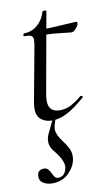

<svg xmlns="http://www.w3.org/2000/svg" viewBox="-84 -496 465 815"><g transform="rotate(-10 148.5 -89.0)"><path d="M54 -51Q54 -57 56 -73L99 -306Q103 -325 103 -338Q103 -352 95 -356.5Q87 -361 65 -361Q62 -361 62 -366Q62 -368 63.5 -370.5Q65 -373 66 -373Q100 -373 125 -395Q150 -417 159 -450Q161 -453 168 -453Q178 -453 176 -450L114 -104Q111 -88 111 -74Q111 -25 160 -25Q186 -25 208.5 -37Q231 -49 256 -70H257Q260 -70 263.5 -67Q267 -64 264 -62Q219 -23 185.5 -5.5Q152 12 121 12Q92 12 73 -3Q54 -18 54 -51ZM145 -352 147 -376Q179 -376 256 -381L290 -383Q297 -383 297 -376Q297 -368 286 -355Q275 -342 265 -342Q260 -342 220.5 -347Q181 -352 145 -352ZM21 228Q22 218 30 212.5Q38 207 49 207Q60 207 66 213Q72 219 79 233Q84 244 89 250Q94 256 103 256Q133 256 140 218Q144 188 102 138Q87 120 87 97Q87 79 97 60L126 0H138Q124 33 124 51Q124 74 147 104Q163 125 171 141.5Q179 158 179 175Q179 184 178 188Q174 219 146 247Q118 275 75 275Q49 275 33 263Q17 251 21 228Z"/></g></svg>

Font: Cormorant Garamond
Style: Italic
Weight: 400
Italic angle: -10°
Designer: Christian Thalmann (Catharsis Fonts)
Foundry: Catharsis Fonts
Version: Version 4.000